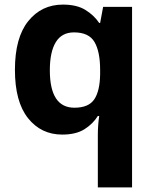

<svg xmlns="http://www.w3.org/2000/svg" viewBox="-20 -576 673 836"><path d="M406 240V11Q406 -31 412 -71H406Q385 -37 348 -13.5Q311 10 251 10Q159 10 102 -61.5Q45 -133 45 -272Q45 -412 103 -484Q161 -556 254 -556Q314 -556 351.5 -533Q389 -510 412 -476H416L429 -546H555V240ZM304 -107Q366 -107 390.5 -143.5Q415 -180 416 -253V-271Q416 -351 391.5 -393Q367 -435 302 -435Q249 -435 223 -392.5Q197 -350 197 -270Q197 -107 304 -107Z"/></svg>

Font: Noto IKEA Arabic
Style: Bold
Weight: 700
Designer: Monotype Design Team
Foundry: Monotype Imaging Inc.
Version: Version 1.200